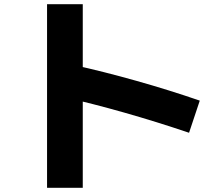

<svg xmlns="http://www.w3.org/2000/svg" viewBox="-20 -817 1040 914"><path d="M880 -185Q723 -238 571.5 -281Q420 -324 287 -354L329 -508Q474 -476 630 -432Q786 -388 931 -338ZM204 77V-797H374V77Z"/></svg>

Font: M PLUS 2 ExtraBold
Style: Regular
Weight: 800
Version: Version 1.001